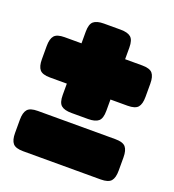

<svg xmlns="http://www.w3.org/2000/svg" viewBox="-112 -673 690 761"><g transform="rotate(20 233.5 -292.5)"><path d="M141 -263V-311H70Q38 -311 26.5 -324.5Q15 -338 15 -368V-424Q15 -454 26.5 -467.5Q38 -481 70 -481H141V-530Q141 -562 154.5 -573.5Q168 -585 198 -585H268Q298 -585 311.5 -573.5Q325 -562 325 -530V-481H397Q429 -481 440.5 -467.5Q452 -454 452 -424V-368Q452 -338 440.5 -324.5Q429 -311 397 -311H325V-263Q325 -231 311.5 -219.5Q298 -208 268 -208H198Q168 -208 154.5 -219.5Q141 -231 141 -263ZM15 -57V-113Q15 -143 26.5 -156.5Q38 -170 70 -170H397Q429 -170 440.5 -156.5Q452 -143 452 -113V-57Q452 -27 440.5 -13.5Q429 0 397 0H70Q38 0 26.5 -13.5Q15 -27 15 -57Z"/></g></svg>

Font: Mitr
Style: Bold
Weight: 700
Designer: Thanarat Vachiruckul
Foundry: Cadson Demak
Version: Version 1.002